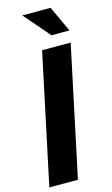

<svg xmlns="http://www.w3.org/2000/svg" viewBox="-142 -970 595 1020"><g transform="rotate(-15 155.5 -460.0)"><path d="M304.2 -713.9 152.8 0H-4.4L147 -713.9ZM249 -919.9 314.9 -777.8H215.8L93.3 -919.9Z"/></g></svg>

Font: XB Khoramshahr
Style: Bold Italic
Weight: 700
Italic angle: -12°
Designer: Behnam
Foundry: Irmug
Version: Version 8.005 2009